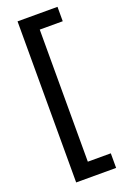

<svg xmlns="http://www.w3.org/2000/svg" viewBox="-167 -774 650 989"><g transform="rotate(-20 158.0 -279.5)"><path d="M288 162H69V-721H288V-642H162V82H288Z"/></g></svg>

Font: Noto Sans Lao UI Cond Med
Style: Regular
Weight: 500
Width: 3
Designer: Monotype Design Team
Foundry: Monotype Imaging Inc.
Version: Version 2.000; ttfautohint (v1.8.4.7-5d5b)